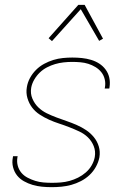

<svg xmlns="http://www.w3.org/2000/svg" viewBox="-20 -766 540 794"><path d="M194 8Q173 8 153 6Q133 4 114.5 -1.5Q96 -7 79 -16.5Q62 -26 50.5 -40.5Q39 -55 34 -74.5Q29 -94 33 -114L34 -120H53L52 -115Q49 -97 53.5 -80.5Q58 -64 68.5 -51.5Q79 -39 94.5 -31Q110 -23 126 -18Q142 -13 159.5 -11.5Q177 -10 195 -10Q213 -10 231.5 -11.5Q250 -13 268 -18Q286 -23 303 -31.5Q320 -40 335 -53Q350 -66 359.5 -83Q369 -100 372 -117Q376 -141 367.5 -162Q359 -183 343.5 -198Q328 -213 307.5 -222.5Q287 -232 266.5 -240Q246 -248 224.5 -255Q203 -262 183 -271Q163 -280 144.5 -292Q126 -304 113 -321Q100 -338 93.5 -360Q87 -382 91 -405Q94 -425 104 -443.5Q114 -462 129 -477Q144 -492 162.5 -502Q181 -512 200.5 -518Q220 -524 240 -526Q260 -528 279 -528Q299 -528 318.5 -526Q338 -524 356.5 -518.5Q375 -513 390.5 -503Q406 -493 417 -478Q428 -463 432 -444.5Q436 -426 433 -406L432 -400H413L414 -405Q417 -422 413 -438.5Q409 -455 399 -467.5Q389 -480 375 -488.5Q361 -497 345.5 -502Q330 -507 312.5 -508.5Q295 -510 278 -510Q261 -510 243 -508Q225 -506 208 -501Q191 -496 174.5 -487.5Q158 -479 144.5 -466Q131 -453 121.5 -436.5Q112 -420 109 -403Q105 -379 114 -358Q123 -337 138.5 -322Q154 -307 173.5 -297.5Q193 -288 214.5 -280Q236 -272 256.5 -265Q277 -258 297.5 -249Q318 -240 336 -228Q354 -216 368 -199Q382 -182 388.5 -160.5Q395 -139 391 -115Q387 -95 376.5 -76Q366 -57 350 -42Q334 -27 314.5 -17Q295 -7 275 -1.5Q255 4 234.5 6Q214 8 194 8ZM195 -596 181 -608 304 -746H330L406 -606L390 -597L314 -728Z"/></svg>

Font: Iosevka Thin Oblique
Style: Regular
Weight: 100
Italic angle: -9°
Monospace: yes
Designer: Belleve Invis
Foundry: Belleve Invis
Version: Version 32.5.0; ttfautohint (v1.8.4)